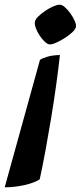

<svg xmlns="http://www.w3.org/2000/svg" viewBox="-81 -521 345 817"><path d="M-61 276 89 -266Q98 -273 120 -279.5Q142 -286 174 -287Q167 -224 157.5 -155.5Q148 -87 136.5 -18Q125 51 113 117Q101 183 88 242Q65 257 23.5 266.5Q-18 276 -61 276ZM131 -332Q122 -332 110 -343Q98 -354 87.5 -370Q77 -386 71 -402.5Q65 -419 68 -430Q70 -439 82 -451Q94 -463 111 -474.5Q128 -486 145 -493.5Q162 -501 173 -501Q183 -501 195 -490.5Q207 -480 218.5 -464Q230 -448 237 -432Q244 -416 242 -406Q240 -396 226.5 -383.5Q213 -371 195 -359.5Q177 -348 159.5 -340Q142 -332 131 -332Z"/></svg>

Font: Texturina Medium 12pt
Style: Bold Italic
Weight: 700
Italic angle: -11°
Version: Version 1.002